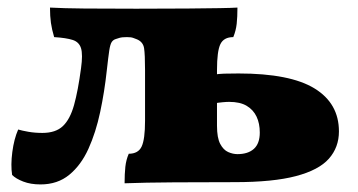

<svg xmlns="http://www.w3.org/2000/svg" viewBox="-20 -481 945 507"><path d="M87 6Q61 6 41.5 -1.5Q22 -9 12 -19Q8 -45 12.5 -79.5Q17 -114 28 -139Q38 -136 55 -133Q72 -130 92 -130Q127 -130 146 -148Q165 -166 175.5 -203.5Q186 -241 194 -301Q199 -337 194 -353.5Q189 -370 172 -375.5Q155 -381 123 -383Q117 -403 114.5 -420.5Q112 -438 112 -461Q147 -459 203 -458.5Q259 -458 340 -458Q423 -458 476 -458.5Q529 -459 560 -459.5Q591 -460 607 -461Q607 -436 605 -418Q603 -400 596 -383Q571 -383 562 -364.5Q553 -346 553 -296V-149Q553 -117 561.5 -101Q570 -85 582.5 -79.5Q595 -74 607 -74Q635 -74 650.5 -88Q666 -102 666 -131Q666 -155 657.5 -173Q649 -191 631.5 -201.5Q614 -212 585 -212Q578 -212 567.5 -211Q557 -210 545 -208V-284Q558 -286 571.5 -286.5Q585 -287 610 -287Q746 -287 810.5 -247.5Q875 -208 875 -134Q875 -92 848.5 -62Q822 -32 761.5 -16Q701 0 600 0Q518 0 439.5 0.5Q361 1 309 3Q309 -22 311 -40.5Q313 -59 320 -75Q345 -75 354 -94Q363 -113 363 -162V-296Q363 -337 360.5 -353.5Q358 -370 342 -377Q337 -379 331.5 -381Q326 -383 315 -383Q302 -383 295.5 -381Q289 -379 286 -378Q279 -376 275 -370Q271 -364 268.5 -347.5Q266 -331 262 -295Q256 -239 244.5 -185Q233 -131 213.5 -88Q194 -45 163 -19.5Q132 6 87 6Z"/></svg>

Font: Vollkorn Black
Style: Regular
Weight: 900
Designer: Friedrich Althausen
Foundry: Friedrich Althausen
Version: Version 5.000